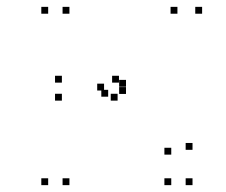

<svg xmlns="http://www.w3.org/2000/svg" viewBox="-20 -530 660 560"><path d="M541.5 10V-10H521.5V10ZM541.5 -93V-113H521.5V-93ZM347.5 -277V-297H327.5V-277ZM347.5 -256V-276H327.5V-256ZM569.5 -490V-510H549.5V-490ZM497.5 -490V-510H477.5V-490ZM283.5 -266V-286H263.5V-266ZM327 -289V-309H307V-289ZM160.5 -289V-309H140.5V-289ZM160.5 -236.5V-256.5H140.5V-236.5ZM323 -236.5V-256.5H303V-236.5ZM295.5 -248V-268H275.5V-248ZM479.5 -79V-99H459.5V-79ZM479.5 10V-10H459.5V10ZM182.5 10V-10H162.5V10ZM182.5 -490V-510H162.5V-490ZM120.5 -490V-510H100.5V-490ZM120.5 10V-10H100.5V10Z"/></svg>

Font: Monaspace Krypton Dots Var
Style: Regular
Weight: 400
Designer: Riley Cran and the Lettermatic Team
Version: Version 1.100 (Monaspace Krypton Dots)